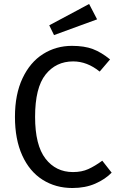

<svg xmlns="http://www.w3.org/2000/svg" viewBox="-20 -931 600 963"><path d="M532 -633 480 -572Q417 -623 347 -623Q261 -623 208.5 -557Q156 -491 156 -345Q156 -203 208 -135.5Q260 -68 346 -68Q390 -68 423 -83Q456 -98 493 -125L540 -65Q508 -32 458 -10Q408 12 343 12Q259 12 193.5 -29.5Q128 -71 91.5 -151.5Q55 -232 55 -345Q55 -458 93 -538.5Q131 -619 196 -660Q261 -701 341 -701Q403 -701 445.5 -685Q488 -669 532 -633ZM467 -834 251 -755 227 -804 427 -911Z"/></svg>

Font: Statis Sans
Style: Regular
Weight: 400
Designer: bBox Type GmbH
Foundry: bBox Type GmbH
Version: Version 1.000